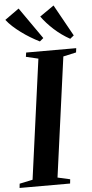

<svg xmlns="http://www.w3.org/2000/svg" viewBox="-80 -1025 508 1062"><g transform="rotate(-5 174.0 -494.5)"><path d="M-15.5 0 -13 -23.5 60 -39 150.5 -703.5 82.5 -719.5 86 -743H364L361 -719.5L289 -703.5L198.5 -39L267.5 -23.5L265 0ZM356.5 -814.5 335.5 -797.5Q312 -810.5 290 -826.2Q268 -842 248.2 -860Q228.5 -878 211.5 -896.8Q194.5 -915.5 181 -934.5L259.5 -989ZM187.5 -814.5 167 -797.5Q142 -810 116.2 -825.5Q90.5 -841 66.5 -858.8Q42.5 -876.5 22 -895.2Q1.5 -914 -13 -933L65.5 -989Z"/></g></svg>

Font: Merriweather 120pt SemiBold
Style: Italic
Weight: 600
Italic angle: -7.8°
Version: Version 2.101